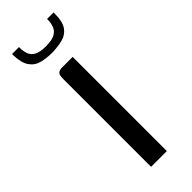

<svg xmlns="http://www.w3.org/2000/svg" viewBox="-210 -639 663 663"><g transform="rotate(-45 121.5 -307.5)"><path d="M83 0Q83 -107 83 -214Q83 -321 83 -428Q83 -439 84.5 -445.5Q86 -452 91.5 -456Q97 -460 110 -460H160V0ZM122 -520Q93 -520 70 -526Q47 -532 33.5 -551.5Q20 -571 19 -609V-615H53V-610Q53 -596 57.5 -582Q62 -568 76.5 -559.5Q91 -551 120 -551Q151 -551 165.5 -559.5Q180 -568 185 -582Q190 -596 190 -610V-615H222V-610Q222 -571 209 -552Q196 -533 173.5 -527Q151 -521 122 -520Z"/></g></svg>

Font: Genos
Style: Regular
Weight: 400
Designer: Robert E. Leuschke
Foundry: Robert E. Leuschke
Version: Version 1.010